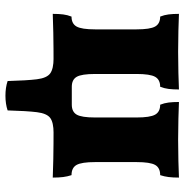

<svg xmlns="http://www.w3.org/2000/svg" viewBox="-6 -495 678 706"><g transform="rotate(90 333.0 -142.0)"><path d="M633 -461Q633 -439 631 -423Q629 -407 624 -392Q597 -392 586.5 -373.5Q576 -355 576 -305V-153Q576 -103 586.5 -84.5Q597 -66 624 -66Q629 -51 631 -35Q633 -19 633 3Q611 2 564.5 1Q518 0 431 0H240Q148 0 101 1Q54 2 31 3Q31 -19 33 -35Q35 -51 41 -66Q67 -66 77.5 -84.5Q88 -103 88 -153V-305Q88 -355 77.5 -373.5Q67 -392 41 -392Q35 -407 33 -423Q31 -439 31 -461Q54 -460 92.5 -459Q131 -458 170 -458Q210 -458 248.5 -459Q287 -460 309 -461Q309 -439 307 -423Q305 -407 299 -392Q273 -392 262.5 -373.5Q252 -355 252 -305V-153Q252 -103 262.5 -85Q273 -67 299 -67H365Q391 -67 401.5 -85Q412 -103 412 -153V-305Q412 -355 401.5 -373.5Q391 -392 365 -392Q359 -407 357 -423Q355 -439 355 -461Q378 -460 416.5 -459Q455 -458 494 -458Q534 -458 572.5 -459Q611 -460 633 -461ZM278 169Q276 98 271.5 61.5Q267 25 250 12.5Q233 0 194 0H469Q430 0 413.5 12.5Q397 25 392.5 61.5Q388 98 386 169Q362 177 332 177Q302 177 278 169Z"/></g></svg>

Font: Vollkorn ExtraBold
Style: Regular
Weight: 800
Designer: Friedrich Althausen
Foundry: Friedrich Althausen
Version: Version 5.000; ttfautohint (v1.8.3)